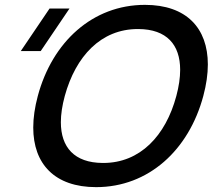

<svg xmlns="http://www.w3.org/2000/svg" viewBox="-20 -755 886 790"><path d="M375.5 15C591 15 756.9 -137.5 816.5 -360C829 -406.6 835.2 -450.1 835.2 -489.7C835.2 -639.6 746.9 -735 576.5 -735C361 -735 195.1 -582.5 135.5 -360C123 -313.4 116.8 -269.9 116.8 -230.3C116.8 -80.4 205.1 15 375.5 15ZM147.6 -545 266 -720H184L65.6 -545ZM402.2 -84.5C285.8 -85.3 230.4 -149 230.4 -252.3C230.4 -284.6 235.9 -320.7 246.5 -360C291.4 -523.9 395.8 -635.5 546.8 -635.5C547.8 -635.5 548.8 -635.5 549.8 -635.5C666.3 -634.7 721.3 -570.9 721.3 -467.5C721.3 -435.3 716 -399.2 705.5 -360C661.6 -196.1 556.2 -84.5 405.2 -84.5C404.2 -84.5 403.2 -84.5 402.2 -84.5Z"/></svg>

Font: Manrope
Style: SemiBoldItalic
Weight: 600
Italic angle: -15°
Designer: Mikhail Sharanda
Foundry: Mikhail Sharanda
Version: Version 4.502;hotconv 1.0.109;makeotfexe 2.5.65596